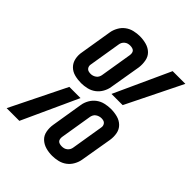

<svg xmlns="http://www.w3.org/2000/svg" viewBox="-237 -859 983 983"><g transform="rotate(45 254.5 -367.5)"><path d="M154 -360Q129 -360 106 -366Q83 -372 67 -388Q51 -404 46 -427.5Q41 -451 46 -476L74 -647Q77 -667 88 -687Q99 -707 116.5 -720Q134 -733 155.5 -738Q177 -743 197 -743Q222 -743 245 -736.5Q268 -730 284 -714.5Q300 -699 304.5 -675Q309 -651 306 -627L277 -455Q274 -435 263 -415.5Q252 -396 234.5 -383Q217 -370 195.5 -365Q174 -360 154 -360ZM303 -431 442 -735H534L384 -431ZM155 -428Q163 -428 170.5 -430.5Q178 -433 185 -438Q192 -443 196 -451Q200 -459 201 -467L229 -638Q230 -645 229 -652.5Q228 -660 223.5 -665Q219 -670 211.5 -672Q204 -674 196 -674Q188 -674 180.5 -672Q173 -670 166 -664.5Q159 -659 155 -651.5Q151 -644 150 -636L122 -465Q120 -457 121.5 -450Q123 -443 127.5 -437.5Q132 -432 139.5 -430Q147 -428 155 -428ZM312 8Q287 8 264.5 1.5Q242 -5 225.5 -20.5Q209 -36 204.5 -60Q200 -84 204 -108L232 -280Q235 -300 246 -319.5Q257 -339 274.5 -352Q292 -365 313.5 -370Q335 -375 355 -375Q380 -375 403 -369Q426 -363 442.5 -347Q459 -331 463.5 -307.5Q468 -284 464 -259L435 -88Q432 -68 421 -48Q410 -28 392.5 -15Q375 -2 353.5 3Q332 8 312 8ZM313 -61Q321 -61 328.5 -63Q336 -65 343 -70.5Q350 -76 354 -83.5Q358 -91 359 -99L387 -270Q389 -278 387.5 -285Q386 -292 381.5 -297.5Q377 -303 370 -305Q363 -307 355 -307Q347 -307 339 -304.5Q331 -302 324 -297Q317 -292 313 -284Q309 -276 308 -268L280 -97Q279 -90 280 -82.5Q281 -75 285.5 -70Q290 -65 297.5 -63Q305 -61 313 -61ZM-25 0 125 -304H206L67 0Z"/></g></svg>

Font: Iosevka Medium Oblique
Style: Regular
Weight: 500
Italic angle: -9°
Monospace: yes
Designer: Belleve Invis
Foundry: Belleve Invis
Version: Version 32.5.0; ttfautohint (v1.8.4)